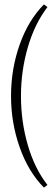

<svg xmlns="http://www.w3.org/2000/svg" viewBox="-20 -675 250 870"><path d="M195 163 179 175Q108 103 69 -8Q30 -119 30 -240Q30 -362 69 -472.5Q108 -583 179 -655L195 -643Q137 -567 106 -460.5Q75 -354 75 -240Q75 -124 106 -17.5Q137 89 195 163Z"/></svg>

Font: Glametrix
Style: Light
Weight: 300
Designer: gluk
Foundry: gluk
Version: Version 0.40